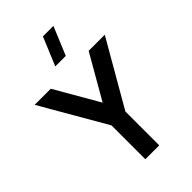

<svg xmlns="http://www.w3.org/2000/svg" viewBox="-286 -1083 1184 1184"><g transform="rotate(-45 306.0 -491.0)"><path d="M349 -797.5H257.5L334.5 -982.5H426ZM245.5 0V-295L0 -720H140.5L306 -433L471 -720H611.5L366.5 -295V0Z"/></g></svg>

Font: Vela Sans Bd
Style: Bold
Weight: 700
Designer: Principal design: Mikhail Sharanda - project Manrope.
Design modification: Ravid Balaliev
Foundry: Mikhail Sharanda
Version: Version 1.001